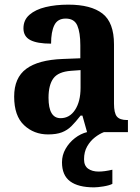

<svg xmlns="http://www.w3.org/2000/svg" viewBox="-20 -569 601 827"><path d="M187 10Q126 10 83.5 -30Q41 -70 41 -153Q41 -234 93 -272.5Q145 -311 250 -315L326 -318V-374Q326 -429 313 -459Q300 -489 263 -489Q228 -489 214 -460.5Q200 -432 200 -381Q140 -381 110.5 -396.5Q81 -412 81 -447Q81 -483 107 -505.5Q133 -528 176.5 -538.5Q220 -549 274 -549Q372 -549 421.5 -510.5Q471 -472 471 -378V-123Q471 -82 483.5 -67Q496 -52 527 -52H531V0H355L335 -71H327Q306 -44 288 -26Q270 -8 246.5 1Q223 10 187 10ZM241 -60Q280 -60 303.5 -96Q327 -132 327 -191V-267L286 -264Q231 -260 210 -231.5Q189 -203 189 -148Q189 -60 241 -60ZM385 238Q317 238 282 212Q247 186 247 130Q247 99 262.5 72Q278 45 302.5 26Q327 7 355 0H428Q409 7 389 22.5Q369 38 355.5 61.5Q342 85 342 117Q342 145 359.5 157.5Q377 170 405 170Q430 170 464 162V223Q450 230 425 234Q400 238 385 238Z"/></svg>

Font: Noto Serif Khmer SemiCondensed
Style: Bold
Weight: 700
Width: 4
Designer: Danh Hong and the Monotype Design Team
Foundry: Monotype Imaging Inc.
Version: Version 2.004; ttfautohint (v1.8.4.7-5d5b)